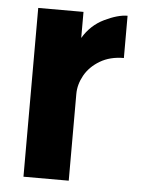

<svg xmlns="http://www.w3.org/2000/svg" viewBox="-45 -583 474 638"><g transform="rotate(5 191.5 -264.5)"><path d="M355 -546V-405Q309 -405 275.5 -385Q242 -365 225 -334.5Q208 -304 208 -272V17H57V-546H208V-459Q234 -503 278.5 -524.5Q323 -546 355 -546Z"/></g></svg>

Font: SUIT Heavy
Style: Regular
Weight: 900
Designer: Sunn Youn; Korean Glyphs from Source Han Sans (Sandoll Communications; Soo-young Jang, Joo-yeon Kang)
Foundry: Sunn
Version: Version 1.006